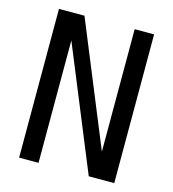

<svg xmlns="http://www.w3.org/2000/svg" viewBox="-109 -819 819 909"><g transform="rotate(15 301.0 -364.5)"><path d="M67.9 0H163.1V-600.1L409.2 0H534.2V-729H439V-128.9L192.9 -729H67.9Z"/></g></svg>

Font: Hack
Style: Regular
Weight: 400
Monospace: yes
Designer: Christopher Simpkins
Foundry: Christopher Simpkins
Version: Version 2.010